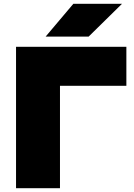

<svg xmlns="http://www.w3.org/2000/svg" viewBox="-20 -998 710 1018"><path d="M650 -750V-543H193L298 -647V0H65V-750ZM369 -978H627L450 -804H222Z"/></svg>

Font: Unbounded ExtraBold
Style: Regular
Weight: 800
Designer: Luke Prowse, Jean-Baptiste Morizot, Fátima Lázaro, Florian Runge
Foundry: NaN
Version: Version 1.701;gftools[0.9.28.dev5+ged2979d]